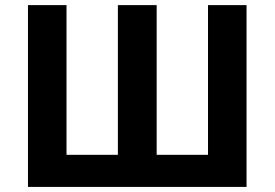

<svg xmlns="http://www.w3.org/2000/svg" viewBox="-20 -734 1078 754"><path d="M595.2 -126H796.9V-713.9H948.2V0H89.8V-713.9H241.2V-126H442.9V-713.9H595.2Z"/></svg>

Font: Droid Sans
Style: Bold
Weight: 700
Foundry: Ascender Corporation
Version: Version 1.00 build 112